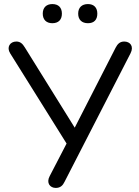

<svg xmlns="http://www.w3.org/2000/svg" viewBox="-20 -916 684 943"><path d="M254 7C277 7 289 -6 297 -23L621 -654C639 -689 619 -712 590 -712C568 -712 557 -699 548 -682L347 -289L102 -683C91 -701 80 -712 60 -712C29 -712 11 -684 30 -654L307 -211L224 -51C206 -17 226 7 254 7ZM412 -802C442 -802 458 -819 458 -849C458 -879 441 -896 412 -896C382 -896 364 -879 364 -849C364 -819 382 -802 412 -802ZM237 -802C267 -802 284 -819 284 -849C284 -879 267 -896 237 -896C208 -896 190 -879 190 -849C190 -819 208 -802 237 -802Z"/></svg>

Font: SN Pro Book
Style: Regular
Weight: 350
Designer: Tobias Whetton
Foundry: Supernotes
Version: Version 1.003;Glyphs 3.3 (3324)